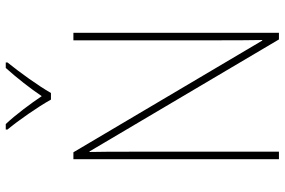

<svg xmlns="http://www.w3.org/2000/svg" viewBox="-181 -808 989 667"><g transform="rotate(-90 313.5 -474.5)"><path d="M301 -792H324C349 -836 396 -901 430 -943V-949H411C375 -909 340 -864 313 -824C286 -864 249 -914 216 -949H197V-943C228 -906 276 -837 301 -792ZM533 0V-714H507V-200C507 -160 507 -107 508 -58H506L118 -714H94V0H120V-519C120 -573 120 -612 119 -658H121L510 0Z"/></g></svg>

Font: Noto Sans Sinhala UI SemiCondensed Thin
Style: Regular
Weight: 100
Width: 4
Designer: Jelle Bosma - Monotype Design Team
Foundry: Monotype Imaging Inc.
Version: Version 2.006